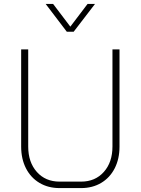

<svg xmlns="http://www.w3.org/2000/svg" viewBox="-20 -952 718 980"><path d="M88 -204V-700H124V-204Q124 -124 168 -74.5Q212 -25 284 -25H394Q466 -25 510 -74.5Q554 -124 554 -204V-700H590V-204Q590 -141 565.5 -93Q541 -45 496.5 -18.5Q452 8 394 8H284Q226 8 181.5 -18.5Q137 -45 112.5 -93Q88 -141 88 -204ZM213 -932H251L339 -816L427 -932H465L356 -790H321Z"/></svg>

Font: Bai Jamjuree ExtraLight
Style: Regular
Weight: 275
Designer: Katatrad Aksorn Co.,Ltd.
Foundry: Cadson Demak Co.,Ltd.
Version: Version 1.000; ttfautohint (v1.6)